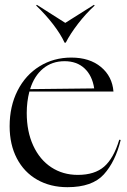

<svg xmlns="http://www.w3.org/2000/svg" viewBox="-20 -762 526 797"><path d="M20 -238Q20 -321 53 -386Q86 -451 144.5 -487Q203 -523 276 -523Q352 -523 399 -484Q446 -445 451 -382H102Q91 -340 91 -293Q91 -216 118 -157.5Q145 -99 193 -67.5Q241 -36 303 -36Q373 -36 412.5 -70.5Q452 -105 475 -182L481 -181Q459 -91 411 -38Q363 15 260 15Q189 15 134.5 -16Q80 -47 50 -104.5Q20 -162 20 -238ZM371 -395Q363 -448 331 -478Q299 -508 248 -508Q196 -508 159 -477.5Q122 -447 105 -392ZM370 -742 373 -739Q336 -705 304 -663.5Q272 -622 253 -585H248Q232 -620 200.5 -661Q169 -702 130 -739L133 -742L251 -667Z"/></svg>

Font: Nyght Serif Light
Style: Regular
Weight: 300
Designer: Maksym Kobuzan
Version: Version 0.410